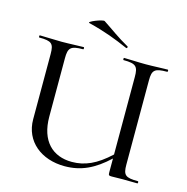

<svg xmlns="http://www.w3.org/2000/svg" viewBox="-115 -897 991 1019"><g transform="rotate(15 380.5 -388.0)"><path d="M260 -756C349 -734 414 -709 482 -679C488 -676 492 -687 487 -689C429 -721 384 -756 336 -787C326 -794 241 -760 260 -756ZM726 -12C657 -12 644 -23 644 -81V-544C644 -601 657 -613 726 -613C730 -613 730 -625 726 -625C693 -625 651 -622 605 -622C560 -622 519 -625 486 -625C483 -625 483 -613 486 -613C556 -613 567 -599 567 -542V-116C493 -47 431 -20 360 -20C254 -20 183 -88 183 -221V-542C183 -599 195 -613 264 -613C268 -613 268 -625 264 -625C232 -625 191 -622 143 -622C98 -622 56 -625 23 -625C20 -625 20 -613 23 -613C92 -613 104 -601 104 -544V-186C104 -64 201 12 329 12C418 12 489 -21 567 -94V-19C567 -2 569 0 586 0C607 0 620 -1 644 -1C674 -1 699 0 726 0C730 0 730 -12 726 -12Z"/></g></svg>

Font: Cormorant Infant Book
Style: Regular
Weight: 500
Designer: Christian Thalmann (Catharsis Fonts)
Version: Version 1.000;PS 002.000;hotconv 1.0.88;makeotf.lib2.5.64775